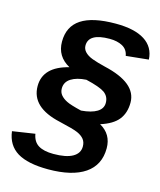

<svg xmlns="http://www.w3.org/2000/svg" viewBox="-140 -783 820 981"><g transform="rotate(15 269.5 -292.5)"><path d="M526.9 -326.2Q526.9 -271.5 498.5 -235.8Q470.2 -200.2 405.3 -179.7Q469.7 -143.6 469.7 -69.3Q469.7 19.5 402.1 65.7Q334.5 111.8 207.5 111.8Q100.1 111.8 44.4 77.9Q-11.2 43.9 -20.5 -28.8L98.6 -46.9Q105.5 -6.3 133.8 11.2Q162.1 28.8 213.9 28.8Q280.3 28.8 314.9 9.3Q349.6 -10.3 349.6 -46.4Q349.6 -69.8 337.4 -85Q325.2 -100.1 302.2 -110.4Q279.8 -120.6 203.1 -138.2Q46.4 -172.9 46.4 -285.6Q46.4 -387.7 178.7 -420.4Q107.9 -459 107.9 -537.1Q107.9 -617.7 168 -657.2Q228 -696.8 350.6 -696.8Q450.2 -696.8 503.7 -662.6Q557.1 -628.4 560.5 -563L441.4 -550.8Q435.5 -584 408.2 -598.9Q380.9 -613.8 340.3 -613.8Q229 -613.8 229 -548.8Q229 -530.8 241.7 -516.6Q256.3 -500.5 283.2 -490.5Q310.1 -480.5 352.5 -470.2Q439.9 -450.2 483.4 -414.3Q526.9 -378.4 526.9 -326.2ZM168.9 -305.7Q168.9 -285.2 181.2 -270.8Q193.4 -256.3 214.4 -246.1Q234.4 -235.8 293 -221.7Q347.2 -226.1 376.2 -243.9Q405.3 -261.7 405.3 -292Q405.3 -309.1 398.7 -322.3Q392.1 -335.4 378.9 -345.2Q352.1 -363.8 278.8 -380.9Q228.5 -377.9 198.7 -358.9Q168.9 -339.8 168.9 -305.7Z"/></g></svg>

Font: Arimo
Style: Italic
Weight: 400
Italic angle: -12°
Designer: Steve Matteson
Foundry: Monotype Imaging Inc.
Version: Version 1.33